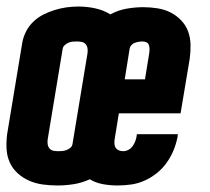

<svg xmlns="http://www.w3.org/2000/svg" viewBox="-22 -560 642 588"><path d="M154 8Q131 8 109 5Q87 2 67.5 -6.5Q48 -15 32 -29.5Q16 -44 7.5 -63.5Q-1 -83 -2 -105.5Q-3 -128 0 -150L46 -428Q49 -446 57.5 -463Q66 -480 80 -493.5Q94 -507 111 -515.5Q128 -524 146 -529.5Q164 -535 182 -537.5Q200 -540 218 -540Q244 -540 269.5 -534.5Q295 -529 316 -516Q340 -529 366 -533.5Q392 -538 417 -538Q439 -538 460.5 -534.5Q482 -531 500 -522Q518 -513 532.5 -498Q547 -483 554 -464Q561 -445 561.5 -423.5Q562 -402 559 -380L531 -213H342L329 -133Q328 -126 328.5 -119Q329 -112 332.5 -107Q336 -102 342 -99.5Q348 -97 355 -97Q364 -97 372 -101.5Q380 -106 385 -113.5Q390 -121 393 -129.5Q396 -138 397 -147Q397 -147 397 -148Q397 -149 397 -149H523Q522 -147 522 -145.5Q522 -144 522 -142Q518 -121 510 -101Q502 -81 489 -62.5Q476 -44 458.5 -30Q441 -16 421 -7Q401 2 380 5Q359 8 338 8Q315 8 293 4Q271 0 253 -11Q229 0 204 4Q179 8 154 8ZM360 -317H422L435 -397Q436 -403 436 -409.5Q436 -416 434 -422Q432 -428 426.5 -430.5Q421 -433 415 -433Q409 -433 403 -432Q397 -431 391 -429Q385 -427 380.5 -422Q376 -417 375 -411ZM156 -97Q162 -97 168.5 -97.5Q175 -98 181.5 -100.5Q188 -103 193.5 -107.5Q199 -112 200 -119L246 -397Q247 -405 246 -412Q245 -419 240.5 -424.5Q236 -430 228.5 -431.5Q221 -433 214 -433Q207 -433 200.5 -432.5Q194 -432 188 -429.5Q182 -427 176.5 -422Q171 -417 170 -411L124 -133Q123 -126 124 -118.5Q125 -111 129.5 -105.5Q134 -100 141 -98.5Q148 -97 156 -97Z"/></svg>

Font: Iosevka Curly XBdExObl
Style: Regular
Weight: 800
Width: 7
Italic angle: -9°
Monospace: yes
Designer: Belleve Invis
Foundry: Belleve Invis
Version: Version 11.1.0; ttfautohint (v1.8.3)